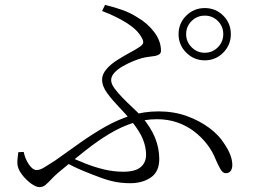

<svg xmlns="http://www.w3.org/2000/svg" viewBox="-20 -762 1040 786"><path d="M818 -515Q774 -515 742.5 -546.5Q711 -578 711 -622Q711 -667 742.5 -698Q774 -729 818 -729Q863 -729 894 -698Q925 -667 925 -622Q925 -578 894 -546.5Q863 -515 818 -515ZM513 -12Q495 -12 475.5 -14Q456 -16 436 -21Q416 -26 394 -34Q361 -46 322 -62Q283 -78 239 -102L256 -123Q291 -108 328.5 -93Q366 -78 405.5 -68.5Q445 -59 485 -59Q533 -59 555.5 -77.5Q578 -96 578 -129Q578 -159 565 -192Q552 -225 516 -269Q495 -295 467.5 -323.5Q440 -352 419 -380.5Q398 -409 398 -436Q398 -458 415.5 -478.5Q433 -499 459 -515.5Q485 -532 510 -545.5Q535 -559 550 -569Q564 -578 566 -586Q568 -594 560 -608Q543 -640 499.5 -667.5Q456 -695 398 -717L410 -742Q447 -733 480 -721.5Q513 -710 544 -690Q584 -667 611.5 -630.5Q639 -594 639 -554Q639 -545 632.5 -540Q626 -535 615 -533Q604 -531 590 -529.5Q576 -528 561 -524Q546 -520 525 -511.5Q504 -503 483 -491Q462 -479 448.5 -464.5Q435 -450 435 -434Q435 -419 448.5 -400.5Q462 -382 482 -361.5Q502 -341 523 -321.5Q544 -302 559 -286Q598 -240 615 -197.5Q632 -155 632 -111Q632 -59 597.5 -35.5Q563 -12 513 -12ZM141 4Q127 4 106 -11.5Q85 -27 68 -50Q51 -73 51 -96Q51 -108 52.5 -118Q54 -128 55 -139L77 -140Q83 -111 98.5 -88.5Q114 -66 129 -66Q138 -66 146 -69Q154 -72 168 -81Q182 -90 206 -105Q259 -143 310 -179Q361 -215 411.5 -243.5Q462 -272 515.5 -289Q569 -306 629 -306Q692 -306 744.5 -287Q797 -268 836.5 -238.5Q876 -209 896 -177Q915 -149 923 -127.5Q931 -106 931 -86Q931 -72 924.5 -62.5Q918 -53 904 -53Q892 -53 882.5 -69.5Q873 -86 864 -107Q851 -141 828 -171Q805 -201 774 -224.5Q743 -248 705 -261Q667 -274 623 -274Q573 -274 525.5 -259Q478 -244 430 -215.5Q382 -187 330 -146Q278 -105 217 -54Q199 -38 187 -25Q175 -12 165 -4Q155 4 141 4ZM818 -546Q850 -546 872 -568.5Q894 -591 894 -622Q894 -654 872 -676Q850 -698 818 -698Q787 -698 764.5 -676Q742 -654 742 -622Q742 -591 764.5 -568.5Q787 -546 818 -546Z"/></svg>

Font: Noto Serif JP ExtraLight Light
Style: Regular
Weight: 300
Version: Version 2.003-H1;hotconv 1.1.1;makeotfexe 2.6.0